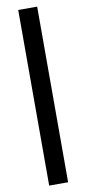

<svg xmlns="http://www.w3.org/2000/svg" viewBox="-109 -885 488 1088"><g transform="rotate(-10 135.0 -341.0)"><path d="M81 165V-845.5H190V165Z"/></g></svg>

Font: 1883 Sans
Style: Bold
Weight: 700
Designer: 1883 Sans project is a fork of Public Sans.
Version: Version 1.009